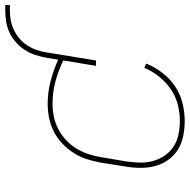

<svg xmlns="http://www.w3.org/2000/svg" viewBox="-16 -718 742 751"><g transform="rotate(-90 355.5 -343.0)"><path d="M257 8Q227 8 198 2Q169 -4 145.5 -18.5Q122 -33 105.5 -56Q89 -79 81.5 -106.5Q74 -134 74 -163.5Q74 -193 79 -223L95 -323Q100 -350 108.5 -376.5Q117 -403 133 -427.5Q149 -452 170.5 -472Q192 -492 217 -504.5Q242 -517 269.5 -522.5Q297 -528 324 -528Q370 -528 413.5 -516.5Q457 -505 497 -487L505 -535Q509 -556 516 -577.5Q523 -599 535.5 -618Q548 -637 565.5 -652.5Q583 -668 603.5 -677.5Q624 -687 646.5 -690.5Q669 -694 690 -694H711V-676H690Q671 -676 651.5 -672.5Q632 -669 614 -660.5Q596 -652 580 -638.5Q564 -625 553 -608Q542 -591 535.5 -572.5Q529 -554 526 -535L494 -339H473L494 -467Q455 -486 412.5 -497.5Q370 -509 325 -509Q300 -509 275 -504Q250 -499 226.5 -487Q203 -475 183 -456.5Q163 -438 149.5 -415.5Q136 -393 128 -369Q120 -345 116 -320L99 -220Q95 -193 94.5 -166.5Q94 -140 101 -115Q108 -90 122.5 -69.5Q137 -49 157.5 -35.5Q178 -22 204.5 -16.5Q231 -11 258 -11Q289 -11 321 -19Q353 -27 381 -46Q409 -65 431 -92.5Q453 -120 465 -150L482 -143Q469 -110 446 -80Q423 -50 392.5 -29.5Q362 -9 326.5 -0.5Q291 8 257 8Z"/></g></svg>

Font: Iosevka Etoile Thin
Style: Italic
Weight: 100
Italic angle: -9°
Designer: Belleve Invis
Foundry: Belleve Invis
Version: Version 22.1.2; ttfautohint (v1.8.4)